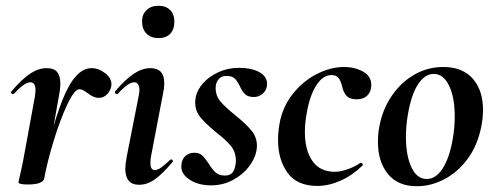

<svg xmlns="http://www.w3.org/2000/svg" viewBox="-20 -631 1714 665"><path d="M297 -395Q321 -395 343.5 -378Q366 -361 366 -339Q366 -323 353.5 -307.5Q341 -292 322 -292Q304 -292 283 -309Q276 -314 269 -318Q262 -322 255 -322Q238 -322 213 -269Q188 -216 165.5 -142Q143 -68 133 -12L123 -13Q153 -175 196.5 -285Q240 -395 297 -395ZM44 0Q45 -7 50.5 -30Q56 -53 60 -74L101 -297Q103 -313 103 -318Q103 -346 85 -346Q65 -346 28 -306Q27 -305 25 -305Q21 -305 19 -308.5Q17 -312 20 -315Q56 -357 84.5 -376Q113 -395 142 -395Q167 -395 178 -381.5Q189 -368 189 -342Q189 -327 186 -309L133 -12Q131 -3 117 2.5Q103 8 77 8Q44 8 44 0Z M414 -47Q414 -62 419 -89L460 -297Q463 -311 463 -320Q463 -333 458 -339.5Q453 -346 445 -346Q424 -346 388 -306Q387 -305 385 -305Q381 -305 379 -308.5Q377 -312 379 -315Q415 -357 444 -376Q473 -395 501 -395Q549 -395 549 -343Q549 -326 545 -309L503 -89Q501 -80 501 -66Q501 -42 516 -42Q526 -42 538.5 -51Q551 -60 569 -77Q571 -79 573 -79Q576 -79 578 -75.5Q580 -72 577 -69Q543 -29 516.5 -10Q490 9 462 9Q414 9 414 -47ZM472 -557Q472 -581 487.5 -596Q503 -611 529 -611Q555 -611 569.5 -596Q584 -581 584 -557Q584 -529 569.5 -514Q555 -499 529 -499Q503 -499 487.5 -514.5Q472 -530 472 -557Z M608 -54Q608 -77 621 -89.5Q634 -102 653 -102Q670 -102 680 -93Q690 -84 703 -64Q716 -43 727.5 -33Q739 -23 759 -23Q776 -23 784.5 -32.5Q793 -42 796 -63Q797 -67 797 -75Q797 -104 780 -125Q763 -146 727 -174Q691 -204 673.5 -225.5Q656 -247 656 -277Q656 -283 658 -295Q663 -320 683.5 -343Q704 -366 736.5 -381Q769 -396 807 -396Q852 -396 878.5 -381Q905 -366 905 -341Q905 -320 891 -307.5Q877 -295 860 -295Q839 -295 829 -304.5Q819 -314 811 -332Q802 -350 793 -359Q784 -368 764 -368Q748 -368 739 -358.5Q730 -349 728 -337Q727 -333 727 -325Q727 -299 744 -279Q761 -259 796 -231Q834 -200 852 -177.5Q870 -155 870 -125Q870 -120 868 -108Q863 -81 842 -53.5Q821 -26 786.5 -7.5Q752 11 711 11Q668 11 638 -8Q608 -27 608 -54Z M943 -147Q943 -172 948 -202Q958 -260 993.5 -305Q1029 -350 1077 -374.5Q1125 -399 1172 -399Q1209 -399 1237.5 -383Q1266 -367 1266 -337Q1266 -314 1252.5 -300.5Q1239 -287 1215 -287Q1191 -287 1180 -299.5Q1169 -312 1165 -332Q1160 -351 1152.5 -361Q1145 -371 1128 -371Q1098 -371 1075 -334.5Q1052 -298 1042 -237Q1036 -204 1036 -174Q1036 -111 1062 -73.5Q1088 -36 1140 -36Q1160 -36 1186 -45.5Q1212 -55 1228 -67H1229Q1232 -67 1235 -64Q1238 -61 1236 -58Q1200 -23 1159 -5Q1118 13 1079 13Q1009 13 976 -32.5Q943 -78 943 -147Z M1289 -139Q1289 -169 1294 -193Q1305 -253 1337.5 -300Q1370 -347 1416 -373Q1462 -399 1515 -399Q1582 -399 1617.5 -358.5Q1653 -318 1653 -250Q1653 -223 1647 -193Q1634 -127 1599.5 -80.5Q1565 -34 1518.5 -10Q1472 14 1424 14Q1358 14 1323.5 -28.5Q1289 -71 1289 -139ZM1548 -149Q1555 -188 1555 -228Q1555 -293 1535.5 -334Q1516 -375 1482 -375Q1452 -375 1428.5 -340Q1405 -305 1393 -236Q1386 -197 1386 -157Q1386 -92 1405 -51.5Q1424 -11 1458 -11Q1490 -11 1513.5 -48Q1537 -85 1548 -149Z"/></svg>

Font: Cormorant Garamond
Style: Bold Italic
Weight: 700
Italic angle: -10°
Designer: Christian Thalmann (Catharsis Fonts)
Foundry: Catharsis Fonts
Version: Version 4.000